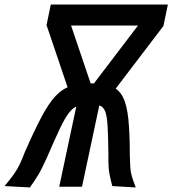

<svg xmlns="http://www.w3.org/2000/svg" viewBox="-76 -820 757 843"><path d="M278 -377 530 -708H643L391 -377ZM184 0 274 -423H374L284 0ZM241 -377 129 -708H236L348 -377ZM316 -362 327 -454Q381 -454 413.5 -441Q446 -428 463.5 -394Q481 -360 487.5 -297.5Q494 -235 494 -136Q495 -107 496 -87Q497 -67 502.5 -47.5Q508 -28 520 3L417 -3Q410 -29 404.5 -57Q399 -85 400 -142Q399 -220 396.5 -265Q394 -310 386 -330.5Q378 -351 361.5 -356.5Q345 -362 316 -362ZM661 -800 642 -708H128L147 -800ZM315 -362Q286 -362 265.5 -355Q245 -348 227 -325Q209 -302 186.5 -254.5Q164 -207 129 -126Q106 -75 90 -49Q74 -23 55 3L-56 -3Q-30 -34 -15.5 -54.5Q-1 -75 9.5 -96.5Q20 -118 33 -152Q75 -248 107 -308Q139 -368 169 -399.5Q199 -431 236 -442.5Q273 -454 327 -454Z"/></svg>

Font: Victor Mono Thin
Style: Italic
Weight: 100
Italic angle: -12°
Monospace: yes
Designer: Rune Bjørnerås
Version: Version 1.561;gftools[0.9.30]